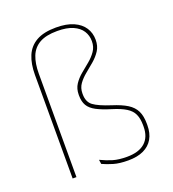

<svg xmlns="http://www.w3.org/2000/svg" viewBox="-126 -772 791 878"><g transform="rotate(-20 269.0 -333.0)"><path d="M81 -504.5Q81 -557.5 97 -595.8Q113 -634 149 -654.5Q185 -675 245 -675Q296 -675 329.8 -660Q363.5 -645 380.2 -619.2Q397 -593.5 397 -560.5Q397 -530 382.8 -508Q368.5 -486 347.5 -468Q326.5 -450 305.5 -433Q284.5 -416 270.2 -396.2Q256 -376.5 256 -350V-346.5Q256 -308.5 280.2 -290.5Q304.5 -272.5 363.5 -253.5Q408 -239.5 434.8 -222.8Q461.5 -206 473.5 -181.5Q485.5 -157 485.5 -119V-112.5Q485.5 -73.5 469.8 -46.2Q454 -19 423.8 -4.8Q393.5 9.5 349 9.5Q306.5 9.5 277.8 1Q249 -7.5 226.5 -18L223.5 -39Q253.5 -24.5 281.5 -16.2Q309.5 -8 349 -8Q407 -8 437 -34.8Q467 -61.5 467 -112V-118.5Q467 -151.5 457 -173Q447 -194.5 423.2 -209.2Q399.5 -224 358.5 -236.5Q314 -250 287.5 -264Q261 -278 249.5 -297.5Q238 -317 238 -347V-350Q238 -379.5 252.2 -401Q266.5 -422.5 287.5 -439.8Q308.5 -457 329.2 -474.2Q350 -491.5 364.2 -512Q378.5 -532.5 378.5 -560.5Q378.5 -588 364.5 -610Q350.5 -632 321 -645Q291.5 -658 245 -658Q190 -658 158.2 -639.8Q126.5 -621.5 113 -587Q99.5 -552.5 99.5 -503.5V0H81Z"/></g></svg>

Font: Anek Latin Medium Thin
Style: Regular
Weight: 250
Version: Version 1.003